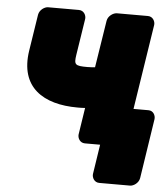

<svg xmlns="http://www.w3.org/2000/svg" viewBox="-54 -615 768 876"><g transform="rotate(5 329.5 -177.0)"><path d="M333 -310C276 -310 271 -315 278 -361L304 -528C306 -544 295 -566 272 -566H131C115 -566 92 -551 88 -528L62 -361C36 -191 148 -122 304 -122C316 -122 326 -122 339 -123L320 0C318 16 329 38 352 38H494C510 38 534 23 538 0L620 -528C622 -544 611 -566 588 -566H446C430 -566 406 -551 402 -528L368 -312C358 -311 346 -310 333 -310ZM574 212C590 212 613 197 617 174L659 -100C661 -116 651 -138 628 -138H487C471 -138 447 -123 443 -100L401 174C399 190 410 212 433 212Z"/></g></svg>

Font: Asimov Print
Style: EIt
Weight: 500
Designer: Google
Version: Version 2.000980; 2014